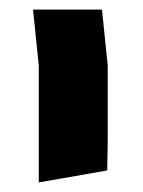

<svg xmlns="http://www.w3.org/2000/svg" viewBox="-20 -591 299 401"><path d="M61 -210V-298V-454L49 -571H193L205 -454V-298L204 -235Z"/></svg>

Font: Assistant ExtraLight
Style: Bold
Weight: 700
Version: Version 3.000